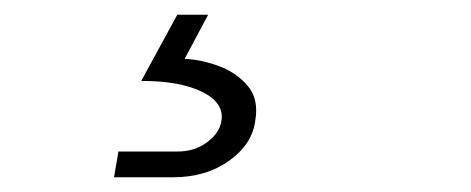

<svg xmlns="http://www.w3.org/2000/svg" viewBox="-20 -46 640 261"><path d="M135 195 141 160H221Q245 160 262 147Q279 134 281 118Q285 94 255 79Q225 64 172 64L221 -26H263L231 34Q254 35 278 44Q302 53 317 71Q332 89 327 118Q323 150 291.5 172.5Q260 195 215 195Z"/></svg>

Font: JetBrains Mono Thin
Style: Italic
Weight: 100
Italic angle: -9°
Monospace: yes
Designer: Philipp Nurullin, Konstantin Bulenkov
Foundry: JetBrains
Version: Version 2.305; ttfautohint (v1.8.4.7-5d5b)